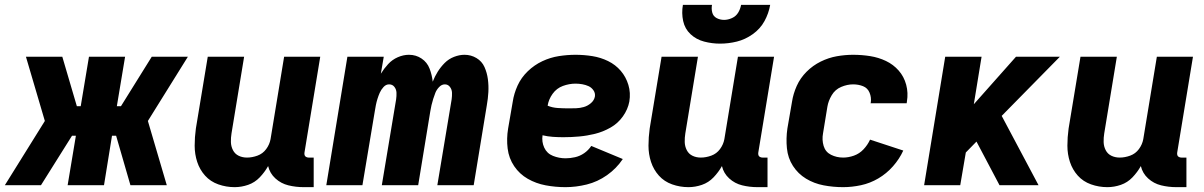

<svg xmlns="http://www.w3.org/2000/svg" viewBox="-50 -764 4966 792"><path d="M-30 0H119L247 -204H263L229 0H379L412 -204H429L488 0H638L560 -265L725 -530H576L449 -326H432L466 -530H317L283 -326H267L207 -530H57L135 -265Z M918 8Q946 8 973.5 -1.5Q1001 -11 1021.5 -32.5Q1042 -54 1056 -79Q1063 -49 1086 -28Q1109 -7 1139.5 0.5Q1170 8 1203 8H1244V-114H1223Q1218 -114 1213 -116.5Q1208 -119 1206.5 -124Q1205 -129 1206 -135L1271 -530H1122L1066 -190Q1062 -168 1048 -149Q1034 -130 1012 -122Q990 -114 969 -114Q950 -114 934.5 -121.5Q919 -129 911 -144.5Q903 -160 902.5 -178Q902 -196 905 -214L957 -530H807L758 -234Q753 -198 753 -163Q753 -128 763.5 -96Q774 -64 796 -39.5Q818 -15 850.5 -3.5Q883 8 918 8Z M1296 0H1445L1496 -305Q1498 -318 1500.5 -330.5Q1503 -343 1507 -356Q1511 -369 1516.5 -381.5Q1522 -394 1532 -405Q1542 -416 1555 -416Q1569 -416 1577 -405.5Q1585 -395 1585.5 -381.5Q1586 -368 1584 -354L1525 0H1675L1725 -305Q1727 -318 1730 -330.5Q1733 -343 1737 -356Q1741 -369 1746 -381.5Q1751 -394 1761.5 -405Q1772 -416 1785 -416Q1798 -416 1806 -405.5Q1814 -395 1814.5 -381.5Q1815 -368 1813 -354L1754 0H1904L1958 -329Q1963 -357 1964.5 -384Q1966 -411 1962.5 -437.5Q1959 -464 1948.5 -487.5Q1938 -511 1915.5 -524.5Q1893 -538 1866 -538Q1845 -538 1823 -529.5Q1801 -521 1784.5 -504.5Q1768 -488 1755.5 -468Q1743 -448 1735 -427Q1732 -455 1722 -481Q1712 -507 1689 -522.5Q1666 -538 1637 -538Q1614 -538 1591 -528Q1568 -518 1551 -499.5Q1534 -481 1521 -460L1533 -530H1383Z M2283 8Q2326 8 2370.5 -3Q2415 -14 2454 -41.5Q2493 -69 2519 -108L2389 -162Q2377 -144 2359.5 -132Q2342 -120 2322 -115.5Q2302 -111 2283 -111Q2256 -111 2231 -121Q2206 -131 2195 -155Q2184 -179 2188 -206Q2209 -201 2230.5 -199.5Q2252 -198 2274 -198Q2307 -198 2339.5 -201Q2372 -204 2404.5 -212Q2437 -220 2468 -237.5Q2499 -255 2519.5 -284Q2540 -313 2546 -345Q2552 -381 2542 -414Q2532 -447 2510.5 -472Q2489 -497 2458.5 -512Q2428 -527 2393.5 -532.5Q2359 -538 2324 -538Q2290 -538 2255 -532.5Q2220 -527 2187 -511.5Q2154 -496 2127 -470Q2100 -444 2085 -411Q2070 -378 2065 -344L2046 -234Q2039 -192 2044 -151.5Q2049 -111 2071 -78.5Q2093 -46 2127 -26.5Q2161 -7 2201 0.5Q2241 8 2283 8ZM2296 -317Q2273 -317 2250.5 -318.5Q2228 -320 2209 -328Q2213 -354 2229.5 -377Q2246 -400 2272 -409.5Q2298 -419 2324 -419Q2338 -419 2352 -416.5Q2366 -414 2378 -408.5Q2390 -403 2398 -391.5Q2406 -380 2404 -366Q2401 -350 2387.5 -338.5Q2374 -327 2358 -322.5Q2342 -318 2326.5 -317.5Q2311 -317 2296 -317Z M2790 8Q2818 8 2845.5 -1.5Q2873 -11 2893.5 -32.5Q2914 -54 2928 -79Q2935 -49 2958 -28Q2981 -7 3011.5 0.5Q3042 8 3075 8H3116V-114H3095Q3090 -114 3085 -116.5Q3080 -119 3078.5 -124Q3077 -129 3078 -135L3143 -530H2994L2938 -190Q2934 -168 2920 -149Q2906 -130 2884 -122Q2862 -114 2841 -114Q2822 -114 2806.5 -121.5Q2791 -129 2783 -144.5Q2775 -160 2774.5 -178Q2774 -196 2777 -214L2829 -530H2679L2630 -234Q2625 -198 2625 -163Q2625 -128 2635.5 -96Q2646 -64 2668 -39.5Q2690 -15 2722.5 -3.5Q2755 8 2790 8ZM2920 -584Q2955 -584 2989.5 -592.5Q3024 -601 3055 -623Q3086 -645 3103.5 -677Q3121 -709 3127 -744H3007Q3004 -727 2995 -712Q2986 -697 2969.5 -689.5Q2953 -682 2937 -682Q2920 -682 2906 -689.5Q2892 -697 2888 -712.5Q2884 -728 2887 -744H2767Q2761 -710 2768 -677.5Q2775 -645 2798.5 -623Q2822 -601 2854.5 -592.5Q2887 -584 2920 -584Z M3428 8Q3464 8 3501.5 0Q3539 -8 3573 -28Q3607 -48 3633.5 -78Q3660 -108 3676 -143L3539 -188Q3529 -166 3512 -148Q3495 -130 3472.5 -122Q3450 -114 3428 -114Q3401 -114 3378 -125.5Q3355 -137 3347.5 -162Q3340 -187 3345 -214L3363 -324Q3367 -348 3381 -371.5Q3395 -395 3420 -405.5Q3445 -416 3469 -416Q3491 -416 3510 -408.5Q3529 -401 3537 -381.5Q3545 -362 3542 -341L3541 -338H3690Q3691 -342 3691 -345Q3697 -381 3688 -414.5Q3679 -448 3657 -473Q3635 -498 3604.5 -512.5Q3574 -527 3539.5 -532.5Q3505 -538 3469 -538Q3436 -538 3402 -532Q3368 -526 3335.5 -510Q3303 -494 3277 -468Q3251 -442 3236.5 -409.5Q3222 -377 3217 -344L3198 -234Q3192 -193 3196 -152.5Q3200 -112 3221 -79.5Q3242 -47 3275 -27Q3308 -7 3347.5 0.5Q3387 8 3428 8Z M3762 0H3911L3934 -135L3978 -180L4073 0H4234L4082 -286L4322 -530H4141L3967 -334L3999 -530H3849Z M4518 8Q4546 8 4573.5 -1.5Q4601 -11 4621.5 -32.5Q4642 -54 4656 -79Q4663 -49 4686 -28Q4709 -7 4739.5 0.5Q4770 8 4803 8H4844V-114H4823Q4818 -114 4813 -116.5Q4808 -119 4806.5 -124Q4805 -129 4806 -135L4871 -530H4722L4666 -190Q4662 -168 4648 -149Q4634 -130 4612 -122Q4590 -114 4569 -114Q4550 -114 4534.5 -121.5Q4519 -129 4511 -144.5Q4503 -160 4502.5 -178Q4502 -196 4505 -214L4557 -530H4407L4358 -234Q4353 -198 4353 -163Q4353 -128 4363.5 -96Q4374 -64 4396 -39.5Q4418 -15 4450.5 -3.5Q4483 8 4518 8Z"/></svg>

Font: Iosevka Sparkle Heavy
Style: Italic
Weight: 900
Italic angle: -9°
Designer: Belleve Invis
Foundry: Belleve Invis
Version: Version 4.5.0; ttfautohint (v1.8.3)